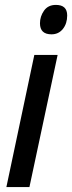

<svg xmlns="http://www.w3.org/2000/svg" viewBox="-20 -763 294 783"><path d="M190 -623Q143 -623 143 -668Q143 -696 159.5 -719.5Q176 -743 208 -743Q254 -743 254 -700Q254 -667 236.5 -645Q219 -623 190 -623ZM6 0 120 -539H215L100 0Z"/></svg>

Font: Noto Sans Condensed Medium
Style: Italic
Weight: 500
Width: 3
Italic angle: -12°
Designer: Monotype Design Team
Foundry: Monotype Imaging Inc.
Version: Version 2.013; ttfautohint (v1.8.4.7-5d5b)